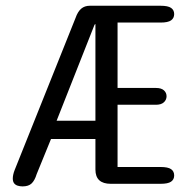

<svg xmlns="http://www.w3.org/2000/svg" viewBox="-20 -639 659 668"><path d="M365.5 0.5Q312 0.5 312 -49V-155.5H157.5L107.5 -33Q101 -11.5 90.2 -1Q79.5 9.5 58.5 9.5Q49.5 9.5 41.5 7Q33.5 4.5 29 -1.5Q24.5 -7.5 24.5 -18Q24.5 -24 26 -31.2Q27.5 -38.5 31 -47.5L243 -577Q250.5 -598.5 262.5 -608.8Q274.5 -619 292.5 -619H538.5Q564.5 -619 575.2 -611.5Q586 -604 586 -590Q586 -576 575.2 -568.2Q564.5 -560.5 538.5 -560.5H389V-333H522.5Q541 -333 550.2 -324.8Q559.5 -316.5 559.5 -304Q559.5 -292 550.2 -283.2Q541 -274.5 522.5 -274.5H389V-58H538.5Q564.5 -58 575.2 -50.5Q586 -43 586 -28.5Q586 -14.5 575.2 -7Q564.5 0.5 538.5 0.5ZM177 -219H312V-555.5Q310.5 -555 310 -554.2Q309.5 -553.5 308.5 -552Z"/></svg>

Font: Sono ExtraLight Monospace
Style: Regular
Weight: 400
Version: Version 2.112